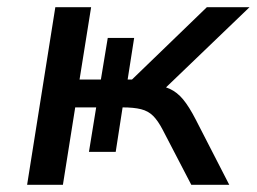

<svg xmlns="http://www.w3.org/2000/svg" viewBox="-20 -511 710 531"><path d="M55 0 133 -491H232L200 -291H259L278 -406H351L333 -291H345L552 -491H670L419 -250L396 -278Q428 -275 449 -265.5Q470 -256 486.5 -236Q503 -216 521 -181L614 0H509L430 -152Q417 -177 403.5 -190.5Q390 -204 370 -209Q350 -214 319 -214H302L322 -233L300 -91H226L246 -214H188L154 0Z"/></svg>

Font: Nunito Sans 10pt SemiExpanded Medium
Style: Italic
Weight: 500
Width: 6
Italic angle: -9°
Designer: Vernon Adams
Foundry: Vernon Adams
Version: Version 3.101;gftools[0.9.27]